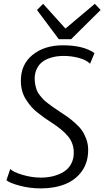

<svg xmlns="http://www.w3.org/2000/svg" viewBox="-20 -997 557 1024"><path d="M293.5 -788.1 177.2 -943.8 210 -976.6 329.1 -844.7 485.8 -976.6 516.6 -943.8 359.4 -788.1ZM14.2 -35.6 34.7 -95.7Q49.8 -79.6 99.4 -64.7Q148.9 -49.8 198.7 -49.8Q233.4 -49.8 264.2 -57.6Q294.9 -65.4 319.8 -80.8Q344.7 -96.2 359.1 -122.3Q373.5 -148.4 373.5 -182.6Q373.5 -231 345 -267.3Q316.4 -303.7 254.9 -343.3Q231.4 -358.4 217.3 -368.4Q203.1 -378.4 181.4 -395.5Q159.7 -412.6 146.2 -428.5Q132.8 -444.3 119.1 -465.3Q105.5 -486.3 98.6 -510.5Q91.8 -534.7 91.3 -562Q89.4 -651.4 152.6 -703.4Q215.8 -755.4 314.9 -755.4Q425.3 -755.4 483.9 -713.9L460.4 -657.2Q440.4 -677.2 401.1 -688Q361.8 -698.7 319.8 -698.7Q299.8 -698.7 280.8 -696Q261.7 -693.4 240.5 -685.5Q219.2 -677.7 203.4 -665Q187.5 -652.3 176.8 -630.9Q166 -609.4 165 -581.1Q164.6 -562.5 168 -545.7Q171.4 -528.8 176.3 -515.9Q181.2 -502.9 191.9 -489.3Q202.6 -475.6 211.4 -466.6Q220.2 -457.5 237.3 -444.6Q254.4 -431.6 265.6 -423.8Q276.9 -416 298.3 -401.9Q325.7 -383.8 341.3 -372.8Q356.9 -361.8 380.4 -341.1Q403.8 -320.3 416.7 -301.8Q429.7 -283.2 439.7 -256.6Q449.7 -230 450.2 -200.7Q451.2 -133.8 418 -85.9Q384.8 -38.1 327.9 -15.1Q271 7.8 197.3 7.8Q139.6 7.8 86.2 -6.3Q32.7 -20.5 14.2 -35.6Z"/></svg>

Font: HaufeMerriweatherSansLt
Style: Italic
Weight: 300
Designer: Eben Sorkin ( eben@eyebytes.com )
Foundry: Eben Sorkin
Version: Version 1.56